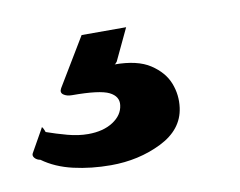

<svg xmlns="http://www.w3.org/2000/svg" viewBox="-94 -55 409 327"><g transform="rotate(-10 110.0 108.5)"><path d="M207 146Q202 183 162.5 202.5Q123 222 75 222Q41 222 10.5 215Q-20 208 -42 192Q-48 191 -51.5 187Q-55 183 -53 179L-31 140Q-30 136 -28 140Q-26 144 -25 147Q-8 153 10.5 158Q29 163 46 163Q72 163 89 152Q106 141 108 124Q110 109 94 101Q78 93 30 93Q21 93 15.5 89Q10 85 14 78L64 -5H141L115 50Q112 54 110.5 54Q109 54 110 54Q150 54 172 68.5Q194 83 202 103.5Q210 124 207 146Z"/></g></svg>

Font: Libre Franklin ExtraBold
Style: Italic
Weight: 800
Italic angle: -8°
Designer: Pablo Impallari, Rodrigo Fuenzalida, Nhung Nguyen
Foundry: Impallari Type
Version: Version 3.000